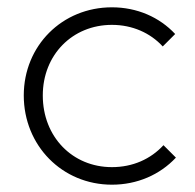

<svg xmlns="http://www.w3.org/2000/svg" viewBox="-20 -495 533 525"><path d="M286 10C355 10 417 -17 461 -64L427 -98C392 -60 343 -38 286 -38C178 -38 97 -121 97 -234C97 -345 178 -427 286 -427C342 -427 391 -405 425 -368L459 -402C416 -448 355 -475 286 -475C150 -475 45 -370 45 -234C45 -97 150 10 286 10Z"/></svg>

Font: MV Cash ExtraLight
Style: Regular
Weight: 200
Designer: Rodrigo Fuenzalida
Foundry: fragTYPE
Version: Version 1.100;Glyphs 3.1.2 (3151)